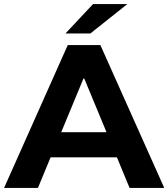

<svg xmlns="http://www.w3.org/2000/svg" viewBox="-29 -921 825 941"><path d="M544 -150H219L157 0H-9L303 -700H463L776 0H606ZM380 -536 271 -273H493L384 -536ZM427 -901H595L414 -757H292Z"/></svg>

Font: CMG Sans
Style: Bold
Weight: 700
Designer: Julieta Ulanovsky
Foundry: Julieta Ulanovsky
Version: Version 7.200